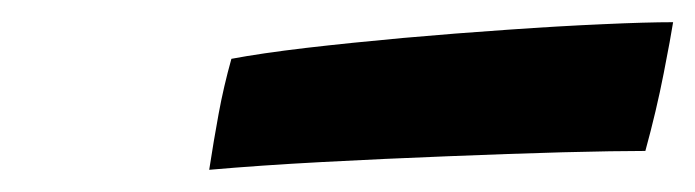

<svg xmlns="http://www.w3.org/2000/svg" viewBox="-20 -744 626 173"><path d="M561.5 -608Q534.5 -608 487.2 -606.8Q440 -605.5 383.2 -603.2Q326.5 -601 270.2 -598Q214 -595 168.5 -591Q172.5 -617 177 -641.5Q181.5 -666 188.5 -691Q215 -696 255.5 -700.8Q296 -705.5 343.2 -709.8Q390.5 -714 437.2 -717.2Q484 -720.5 523.2 -722.2Q562.5 -724 586.5 -724Q584.5 -711 578 -677.8Q571.5 -644.5 561.5 -608Z"/></svg>

Font: Grandstander ExtraBold
Style: Italic
Weight: 800
Italic angle: -15°
Designer: Tyler Finck
Foundry: Etcetera Type Co
Version: Version 1.200; ttfautohint (v1.8.3)